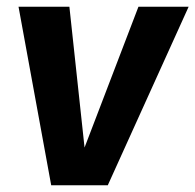

<svg xmlns="http://www.w3.org/2000/svg" viewBox="-20 -550 580 570"><path d="M300 0H132L35 -530H186L231 -112L391 -530H540Z"/></svg>

Font: Fira Sans SemiBold
Style: Italic
Weight: 600
Italic angle: -8°
Designer: bBox Type GmbH & Carrois Corporate GbR & Edenspiekermann AG
Foundry: bBox Type GmbH & Carrois Corporate GbR & Edenspiekermann AG
Version: Version 4.301